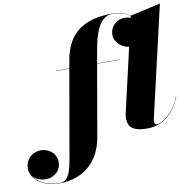

<svg xmlns="http://www.w3.org/2000/svg" viewBox="-305 -874 1234 1239"><g transform="rotate(-10 312.0 -255.0)"><path d="M91.5 -460V-458H175.5L88.5 40C67.5 161 58.5 258 -12 258C-96.5 258 -158.5 223.5 -184.5 179C-164 208 -125.5 219 -96 219C-51.5 219 3 188.5 3 123.5C3 63.5 -48 29 -98 29C-153.5 29 -200 70 -200 131C-200 198 -128 260 -12 260C133 260 247.5 174.5 276 11.5L357.5 -458H501.5V-460H358L372 -540C393 -661 427 -758 512.5 -758C555 -758 594.5 -744.5 625 -724.5L622 -712C609.5 -716.5 596.5 -719 585 -719C535.5 -719 487 -683.5 487 -623.5C487 -572.5 537 -534.5 580 -529.5L482.5 -105C481 -99 480 -88 480 -83C480 -33 493.5 10 605.5 10C714.5 10 786 -63 824 -163L822 -163.5C783.5 -55 700.5 -5.5 671.5 -5.5C659 -5.5 654 -14.5 654 -25C654 -30 654.5 -37 656 -43L824 -770L626 -725.5C595 -746 555 -760 512.5 -760C327.5 -760 216 -690 185 -511.5L176 -460Z"/></g></svg>

Font: Bodoni* 96pt Fatface
Style: Italic
Weight: 900
Italic angle: -13°
Version: Version 2.3